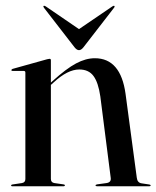

<svg xmlns="http://www.w3.org/2000/svg" viewBox="-20 -646 542 666"><path d="M156.5 -437V-359.5L162.5 -365Q210 -408 243.8 -426Q277.5 -444 309 -444Q398.5 -444 415.5 -320.5L454.5 -29.5Q456.5 -12 471.5 -10L498 -6Q502.5 -5 502.5 -3Q502.5 0 498.5 0H316Q311.5 0 311.5 -3Q311.5 -5.5 317 -6.5L349.5 -11Q366.5 -13.5 364 -29.5L328 -311.5Q321 -360 304.2 -382.5Q287.5 -405 255 -405Q214.5 -405 166 -360L156.5 -351.5V-25.5Q156.5 -13 168.5 -11L200 -6.5Q205 -6 205 -3Q205 0 201 0H21.5Q18.5 0 18.5 -3Q18.5 -5 22.5 -6L56 -11Q68 -13 68 -25V-394.5Q68 -400 62 -400H23Q19.5 -400 19.5 -403Q19.5 -405 23.5 -407L143.5 -440.5Q149.5 -442 152 -442Q156.5 -442 156.5 -437ZM269.5 -482Q261.5 -472 254 -472Q246.5 -472 238.5 -482L132.5 -619Q129 -623.5 131.5 -625.5Q133.5 -627 138.5 -624L254 -545L370 -624Q375 -627 376.5 -625.5Q379 -623.5 375.5 -619Z"/></svg>

Font: Fraunces 144pt S000
Style: Regular
Weight: 400
Version: Version 1.000; ttfautohint (v1.8.3)